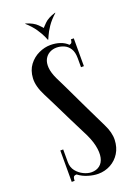

<svg xmlns="http://www.w3.org/2000/svg" viewBox="-162 -925 720 1000"><g transform="rotate(-20 198.0 -425.0)"><path d="M78.5 -476.8Q50 -532.5 52.5 -575.9Q55 -619.2 77.2 -648.6Q99.5 -678 131.9 -693Q164.2 -708 196.5 -708Q225 -708 249.6 -699.8Q274.2 -691.5 291.2 -674.8Q301 -676.8 304.2 -682.6Q307.5 -688.5 307.5 -699H323.5V-544.8H307.5V-594.2Q307.5 -628.2 294.9 -648Q282.2 -667.8 262.4 -676.1Q242.5 -684.5 222 -684.5Q200.8 -684.5 183.1 -674.9Q165.5 -665.2 155.6 -646.4Q145.8 -627.5 148 -599.4Q150.2 -571.2 168 -533.8Q179.8 -510.2 191.5 -486.1Q203.2 -462 215.2 -436.6Q227.2 -411.2 239.6 -385.2Q252 -359.2 265.1 -332.1Q278.2 -305 291.9 -276.8Q305.5 -248.5 320.2 -218.5Q344.5 -170.2 343 -129.1Q341.5 -88 322.4 -57.1Q303.2 -26.2 271.5 -9.1Q239.8 8 203 8Q177.2 8 147.4 -1Q117.5 -10 94.5 -27.8Q79.8 -27.5 76.8 -19.4Q73.8 -11.2 73.8 0H57.8V-174H73.8V-104Q73.8 -74.8 90.1 -54.2Q106.5 -33.8 129.5 -22.8Q152.5 -11.8 173 -11.8Q200 -11.8 218.2 -26Q236.5 -40.2 242.4 -67.5Q248.2 -94.8 239.8 -134.1Q231.2 -173.5 204.8 -223Q195 -242.5 184 -264.5Q173 -286.5 160.8 -310.8Q148.5 -335 135.8 -361.8Q123 -388.5 108.5 -417.2Q94 -446 78.5 -476.8ZM276.5 -857.5 279.2 -856.8Q248.2 -829 230.6 -802.6Q213 -776.2 205.6 -758.6Q198.2 -741 196.2 -737.8H194.2L194 -801.5Q196 -804.8 215.8 -824.8Q235.5 -844.8 276.5 -857.5ZM114 -857.5Q155 -844.8 174.8 -824.8Q194.5 -804.8 196.5 -801.5L196.2 -737.8H194.2Q193.2 -741 185.4 -758.6Q177.5 -776.2 159.9 -802.6Q142.2 -829 111.2 -856.8Z"/></g></svg>

Font: Emberly Black
Style: Regular
Weight: 900
Designer: Rajesh Rajput
Foundry: Rajesh Rajput
Version: Version 1.000